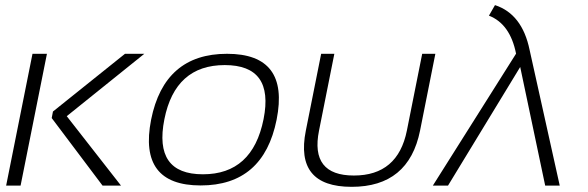

<svg xmlns="http://www.w3.org/2000/svg" viewBox="-20 -722 2287 747"><path d="M541.5 -512.7 239.7 -270 450.7 0H378.9L181.2 -262.7L186 -288.1L466.3 -512.7ZM162.6 -512.7 60.1 0H3.9L106.4 -512.7Z M769.5 -43.9Q962.4 -43.9 1005.4 -258.3Q1047.4 -468.8 854.5 -468.8Q661.6 -468.8 619.6 -258.3Q576.7 -43.9 769.5 -43.9ZM567.9 -256.3Q619.1 -512.7 863.3 -512.7Q1107.4 -512.7 1056.2 -256.3Q1004.9 -0.5 760.7 -0.5Q517.6 -0.5 567.9 -256.3Z M1169.9 -213.9 1229.5 -512.7H1280.8L1221.2 -213.9Q1186 -39.1 1356.9 -39.1Q1527.8 -39.1 1563 -213.9L1622.6 -512.7H1673.8L1614.3 -213.9Q1570.3 4.9 1348.1 4.9Q1126 4.9 1169.9 -213.9Z M1987.8 -513.2Q1964.8 -628.9 1882.3 -661.1L1905.8 -702.1Q2011.7 -667.5 2040.5 -527.8L2157.7 0H2101.1L2003.9 -461.4L1723.1 0H1664.1Z"/></svg>

Font: Sansation Light
Style: Light Italic
Weight: 300
Designer: Bernd Montag
Version: Version 1.301